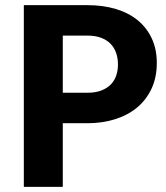

<svg xmlns="http://www.w3.org/2000/svg" viewBox="-20 -731 648 751"><path d="M225.6 -249V0H73.2V-710.9H321.3Q382.8 -710.9 433.1 -695.8Q483.4 -680.7 518.8 -651.6Q554.2 -622.6 573.7 -580.6Q593.3 -538.6 593.3 -484.9Q593.3 -428.2 572.8 -384.3Q552.2 -340.3 516.1 -310.3Q480 -280.3 429.9 -264.6Q379.9 -249 321.3 -249ZM225.6 -368.2H321.3Q353.5 -368.2 376.2 -377Q398.9 -385.7 413.6 -400.9Q428.2 -416 434.8 -436Q441.4 -456.1 441.4 -479Q441.4 -502.9 434.3 -523.7Q427.2 -544.4 412.6 -559.6Q397.9 -574.7 375.2 -583.3Q352.5 -591.8 321.3 -591.8H225.6Z"/></svg>

Font: Ufes Sans ExtraBold
Style: Regular
Weight: 800
Designer: Ricardo Esteves & Filipe Motta
Foundry: ProDesignUfes - Ricardo Esteves, Filipe Motta (This is a derivative work, based on Roboto family, by Christian Robertson
Version: Version 2.0